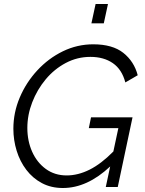

<svg xmlns="http://www.w3.org/2000/svg" viewBox="-20 -937 727 962"><path d="M295 5Q236 5 190 -19.5Q144 -44 112 -86Q80 -128 63.5 -181.5Q47 -235 47 -292Q47 -373 79 -448.5Q111 -524 167 -584.5Q223 -645 295 -680Q367 -715 447 -715Q544 -715 598 -672Q652 -629 670 -560L608 -524Q591 -589 545.5 -620.5Q500 -652 433 -652Q367 -652 309.5 -621.5Q252 -591 209 -539.5Q166 -488 141.5 -424.5Q117 -361 117 -296Q117 -231 141 -177Q165 -123 209.5 -90.5Q254 -58 314 -58Q371 -58 429 -87Q487 -116 548 -178L573 -295H425L436 -349H644L570 0H510L532 -103Q417 5 295 5ZM438 -820 459 -917H521L500 -820Z"/></svg>

Font: Raleway
Style: Italic
Weight: 400
Italic angle: -12°
Designer: Matt McInerney, Pablo Impallari, Rodrigo Fuenzalida
Foundry: Matt McInerney, Pablo Impallari, Rodrigo Fuenzalida
Version: Version 4.026